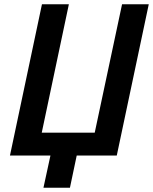

<svg xmlns="http://www.w3.org/2000/svg" viewBox="-20 -734 722 906"><path d="M185 152H310L342 0H531L682 -714H556L427 -108H177L305 -714H178L27 0H218Z"/></svg>

Font: Noto Sans SemiBold
Style: Italic
Weight: 600
Italic angle: -12°
Designer: Monotype Design Team
Foundry: Monotype Imaging Inc.
Version: Version 2.013